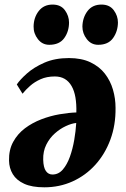

<svg xmlns="http://www.w3.org/2000/svg" viewBox="-20 -803 552 840"><path d="M53.5 -433.5Q67.5 -454.5 97.8 -481.5Q128 -508.5 174.2 -528.8Q220.5 -549 281.5 -549Q336.5 -549 375.5 -530.5Q414.5 -512 438.8 -480.8Q463 -449.5 474.2 -410.8Q485.5 -372 485.5 -331.5Q486.5 -256 463 -192.5Q439.5 -129 397.2 -82.2Q355 -35.5 297.8 -9.5Q240.5 16.5 174 16.5Q119.5 16.5 85.8 1Q52 -14.5 36 -41Q20 -67.5 19.5 -100.5Q18.5 -147.5 37.8 -182.5Q57 -217.5 89.2 -241.8Q121.5 -266 160.8 -281Q200 -296 240.2 -303Q280.5 -310 314 -311Q315 -347.5 310 -376.8Q305 -406 293.2 -426.5Q281.5 -447 263.2 -457.8Q245 -468.5 220 -468.5Q184.5 -468.5 157.8 -456.5Q131 -444.5 111.5 -427.2Q92 -410 78.5 -393ZM209.5 -39.5Q236 -39.5 254.8 -61.2Q273.5 -83 285.8 -117.2Q298 -151.5 304.8 -190.8Q311.5 -230 313.5 -265Q293 -263 267.8 -251.2Q242.5 -239.5 219.8 -219.2Q197 -199 182.5 -170Q168 -141 169 -104Q170 -70 180.8 -54.8Q191.5 -39.5 209.5 -39.5ZM195.5 -607Q165 -607 145.8 -631.8Q126.5 -656.5 127 -687Q127.5 -726.5 149.5 -754.8Q171.5 -783 210 -783Q246 -783 264 -758.2Q282 -733.5 282 -704.5Q282 -665.5 261 -636.2Q240 -607 195.5 -607ZM409.5 -607Q379 -607 359.8 -631.8Q340.5 -656.5 340.5 -687Q341.5 -726.5 363 -754.8Q384.5 -783 424 -783Q459.5 -783 477.8 -758.2Q496 -733.5 496 -704.5Q495.5 -665.5 474.5 -636.2Q453.5 -607 409.5 -607Z"/></svg>

Font: Merriweather 60pt Black
Style: Italic
Weight: 900
Italic angle: -7.8°
Version: Version 2.101